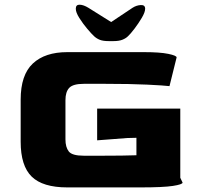

<svg xmlns="http://www.w3.org/2000/svg" viewBox="-20 -816 875 836"><path d="M273 0Q166 0 118 -47Q70 -94 70 -199V-382Q70 -490 123 -539.5Q176 -589 273 -589H607Q676 -589 712.5 -581.5Q749 -574 749 -566L718 -441Q693 -444 620.5 -447.5Q548 -451 438 -451H345Q298 -451 281.5 -433.5Q265 -416 265 -380V-209Q265 -175 279.5 -156.5Q294 -138 345 -138H426Q472 -138 509 -138.5Q546 -139 574 -140V-216L534 -215L403 -205V-343H765V-42L775 -21Q775 -13 733 -6.5Q691 0 591 0ZM310 -778Q310 -762 325.5 -737.5Q341 -713 360 -690.5Q379 -668 390 -658Q401 -648 415 -642.5Q429 -637 454 -637H474Q498 -637 513 -643Q528 -649 537 -658Q548 -668 565.5 -691Q583 -714 597.5 -738.5Q612 -763 612 -778Q612 -795 593 -794Q574 -793 557 -782L464 -720L365 -782Q344 -795 327 -795.5Q310 -796 310 -778Z"/></svg>

Font: Goldman
Style: Bold
Weight: 700
Designer: Jaikishan Patel
Version: Version 1.000; ttfautohint (v1.8.3)